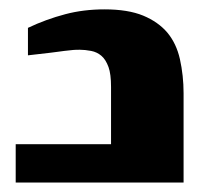

<svg xmlns="http://www.w3.org/2000/svg" viewBox="-20 -386 448 406"><path d="M201.2 -366.2Q250.5 -366.2 282.7 -353Q314.5 -339.8 334 -316.9Q353 -293.9 360.4 -261.2Q368.2 -226.1 368.2 -189V0H13.2V-81.1H214.8V-202.1Q214.8 -229.5 209.5 -244.1Q203.6 -260.3 194.3 -268.1Q185.1 -275.9 172.9 -278.3Q159.7 -280.8 148.9 -280.8Q139.2 -280.8 134.3 -280.3Q119.6 -278.8 115.7 -278.3Q113.3 -277.8 103 -276.6Q92.8 -275.4 85.9 -274.4Q51.8 -270.5 39.1 -269V-327.1Q77.1 -345.2 118.2 -356Q156.7 -366.2 201.2 -366.2Z"/></svg>

Font: SimahzazaarabicW05-Bold
Style: Regular
Weight: 700
Designer: Ahmed zaza
Foundry: Ahmed zaza
Version: Version 1.001